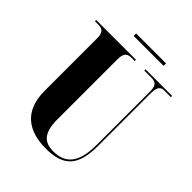

<svg xmlns="http://www.w3.org/2000/svg" viewBox="-228 -955 1098 1098"><g transform="rotate(45 321.0 -405.5)"><path d="M230 -801H472V-821H230ZM330 10C475 10 531 -53 531 -214V-641C531 -697 554 -704 574 -704H628V-714H413V-704H469C499 -704 521 -697 521 -645V-208C521 -68 470 -9 372 -9C300 -9 259 -44 259 -155V-641C259 -697 283 -704 312 -704H336V-714H14V-704H39C68 -704 92 -697 92 -645V-218C92 -54 191 10 330 10Z"/></g></svg>

Font: Noto Serif Display ExtraCondensed Black
Style: Regular
Weight: 900
Width: 2
Designer: Monotype Design Team
Foundry: Monotype Imaging Inc.
Version: Version 2.009